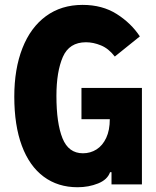

<svg xmlns="http://www.w3.org/2000/svg" viewBox="-20 -755 640 786"><path d="M38.5 -359.5Q38.5 -473 71.8 -557.8Q105 -642.5 168 -688.8Q231 -735 318 -735Q399 -735 458 -697.5Q517 -660 552.5 -606L450 -523.5Q424.5 -556.5 393.2 -569.2Q362 -582 332 -582Q263.5 -582 237.2 -521.8Q211 -461.5 211 -362.5Q211 -250.5 235.8 -189Q260.5 -127.5 319.5 -127.5Q350 -127.5 375 -143.2Q400 -159 414.8 -190.5Q429.5 -222 429.5 -267H313.5V-395H561V0H436.5V-50H430.5Q420 -19.5 381.5 -4Q343 11.5 297.5 11.5Q217 11.5 158.8 -31.8Q100.5 -75 69.5 -158.2Q38.5 -241.5 38.5 -359.5Z"/></svg>

Font: JuliaMono Black
Style: Regular
Weight: 900
Monospace: yes
Designer: cormullion
Foundry: corm
Version: Version 0.054; ttfautohint (v1.8.4)